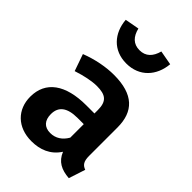

<svg xmlns="http://www.w3.org/2000/svg" viewBox="-258 -983 1106 1106"><g transform="rotate(45 294.5 -430.5)"><path d="M286 -686C393 -686 459 -761 468 -862L380 -878C366 -825 336 -794 286 -794C235 -794 206 -825 193 -878L106 -862C114 -761 179 -686 286 -686ZM511 -159V-390C511 -519 442 -590 283 -590C218 -590 143 -576 71 -548L107 -445C164 -464 220 -475 258 -475C329 -475 360 -453 360 -381V-353H294C125 -353 30 -285 30 -160C30 -56 102 17 216 17C285 17 347 -6 388 -69C411 -12 455 10 519 15L552 -86C525 -96 511 -112 511 -159ZM259 -93C211 -93 185 -122 185 -173C185 -235 226 -266 310 -266H360V-156C337 -116 303 -93 259 -93Z"/></g></svg>

Font: Glow Sans TC Normal
Style: Bold
Weight: 700
Designer: Ryoko NISHIZUKA (kana, bopomofo & ideographs); Paul D. Hunt (Latin, Greek & Cyrillic); Sandoll Communications, Soo-young
Version: Version 0.93